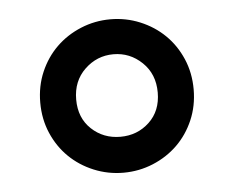

<svg xmlns="http://www.w3.org/2000/svg" viewBox="-35 -765 479 394"><g transform="rotate(-5 205.0 -568.0)"><path d="M205 -410Q173 -410 144 -422Q115 -434 93.5 -455Q72 -476 59.5 -505Q47 -534 47 -568Q47 -602 59.5 -631Q72 -660 93.5 -681Q115 -702 144 -714Q173 -726 205 -726Q237 -726 266 -714Q295 -702 316.5 -681Q338 -660 350.5 -631Q363 -602 363 -568Q363 -534 350.5 -505Q338 -476 316.5 -455Q295 -434 266 -422Q237 -410 205 -410ZM205 -484Q240 -484 264.5 -507Q289 -530 289 -568Q289 -606 264 -630Q239 -654 205 -654Q171 -654 146 -630Q121 -606 121 -568Q121 -530 145.5 -507Q170 -484 205 -484Z"/></g></svg>

Font: Geist
Style: Regular
Weight: 400
Designer: Basement.studio, Andrés Briganti, Mateo Zaragoza
Foundry: Basement.studio, Vercel, Andrés Briganti, Guido Ferreyra, Mateo Zaragoza
Version: Version 1.401